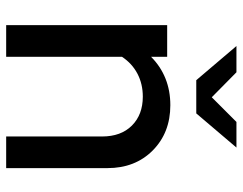

<svg xmlns="http://www.w3.org/2000/svg" viewBox="-100 -668 768 607"><g transform="rotate(90 283.5 -364.0)"><path d="M59 0ZM59 0V-509H159V-458Q189 -488 227.5 -503.5Q266 -519 312 -519Q399 -519 455 -463.5Q511 -408 511 -320V0H411V-303Q411 -363 376.5 -397.5Q342 -432 285 -432Q245 -432 212.5 -415Q180 -398 159 -366V0ZM208 -728 287 -650 365 -728H446L338 -601H233L125 -728Z"/></g></svg>

Font: Red Hat Display Medium
Style: Regular
Weight: 500
Designer: Pentagram / MCKL
Foundry: Pentagram / MCKL
Version: Version 1.005; Red Hat Display Medium